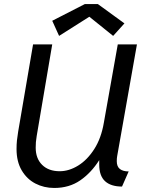

<svg xmlns="http://www.w3.org/2000/svg" viewBox="-20 -920 721 952"><path d="M585 5Q530 5 501 -21.5Q472 -48 472 -104V-126Q432 -63 377.5 -25.5Q323 12 249 12Q198 12 155.5 -10Q113 -32 87.5 -75.5Q62 -119 62 -181Q62 -204 64 -223.5Q66 -243 70 -267L144 -700H239L162 -246Q159 -228 158 -215.5Q157 -203 157 -188Q157 -134 189 -102.5Q221 -71 276 -71Q322 -71 367.5 -99Q413 -127 447.5 -181Q482 -235 495 -312L564 -700H659L561 -146Q560 -141 559.5 -134.5Q559 -128 559 -121Q559 -94 574.5 -82Q590 -70 618 -70ZM273 -742 239 -817 401 -900H465L597 -804L541 -742L423 -837Z"/></svg>

Font: ABeeZee
Style: Italic
Weight: 400
Italic angle: -10°
Designer: Anja Meiners
Foundry: Anja Meiners
Version: Version 1.003; ttfautohint (v1.8.3)